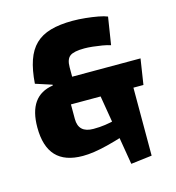

<svg xmlns="http://www.w3.org/2000/svg" viewBox="-111 -735 867 944"><g transform="rotate(-15 322.5 -263.0)"><path d="M215 -245 257 -375H619L599 -245ZM85 -389Q90 -458 106.5 -506Q123 -554 153.5 -583.5Q184 -613 231 -626.5Q278 -640 344 -640Q374 -640 408.5 -636.5Q443 -633 472.5 -627.5Q502 -622 518 -615L496 -475Q478 -481 454 -485Q430 -489 406.5 -491.5Q383 -494 365 -494Q311 -494 291 -479Q271 -464 271 -423V-356L230 -263V-171Q230 -100 306 -100Q339 -100 366 -104Q393 -108 422 -115L438 -29Q387 -13 348.5 -3.5Q310 6 279.5 10.5Q249 15 222 15Q131 15 86 -33Q41 -81 41 -178Q41 -339 168 -358V-362ZM378 -263H548V101L441 114Z"/></g></svg>

Font: Changa ExtraLight
Style: Bold
Weight: 700
Version: Version 3.002; ttfautohint (v1.8.2)